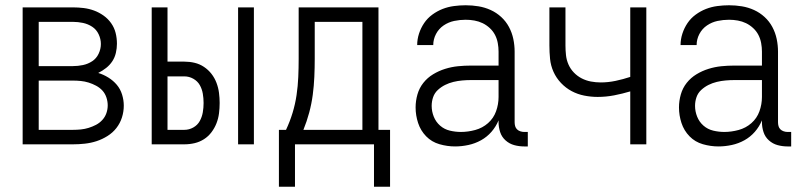

<svg xmlns="http://www.w3.org/2000/svg" viewBox="-20 -548 3040 729"><path d="M66 0V-520H257Q277 -520 297.5 -517.5Q318 -515 337 -508Q356 -501 373 -489Q390 -477 402 -460Q414 -443 419 -423Q424 -403 424 -382Q424 -365 420 -347.5Q416 -330 406.5 -315.5Q397 -301 383 -290Q369 -279 353 -271Q373 -265 391.5 -253.5Q410 -242 423.5 -226Q437 -210 443.5 -189Q450 -168 450 -147Q450 -124 443 -102Q436 -80 422 -62Q408 -44 388 -31.5Q368 -19 346.5 -12Q325 -5 302 -2.5Q279 0 257 0ZM257 -297Q276 -297 295 -301Q314 -305 330 -315.5Q346 -326 354.5 -344Q363 -362 363 -381Q363 -400 354.5 -418Q346 -436 330 -446.5Q314 -457 295 -461Q276 -465 257 -465H127V-297ZM127 -55H257Q272 -55 287 -56.5Q302 -58 316.5 -62.5Q331 -67 344.5 -74Q358 -81 368.5 -92.5Q379 -104 384 -118.5Q389 -133 389 -148Q389 -163 384 -178Q379 -193 369 -204Q359 -215 345 -222.5Q331 -230 316.5 -234.5Q302 -239 287 -240.5Q272 -242 257 -242H127Z M884 0V-520H944V0ZM556 0V-520H616V-314H680Q700 -314 719 -309.5Q738 -305 754.5 -294Q771 -283 783 -267.5Q795 -252 802 -233.5Q809 -215 811.5 -195.5Q814 -176 814 -157Q814 -137 811.5 -117.5Q809 -98 802 -80Q795 -62 783 -46Q771 -30 754.5 -19.5Q738 -9 719 -4.5Q700 0 680 0ZM680 -55Q698 -55 714 -64Q730 -73 738.5 -88.5Q747 -104 750 -121.5Q753 -139 753 -157Q753 -175 750 -192.5Q747 -210 738.5 -225Q730 -240 714 -249Q698 -258 680 -258H616V-55Z M1400 161V0H1100V161H1039V-55H1066Q1081 -87 1091 -120Q1101 -153 1106 -187Q1111 -221 1112.5 -255.5Q1114 -290 1114 -325V-520H1417V-55H1461V161ZM1356 -55V-465H1175V-325Q1175 -291 1173.5 -256.5Q1172 -222 1167.5 -188Q1163 -154 1154 -120.5Q1145 -87 1132 -55Z M1708 8Q1678 8 1648.5 -0.5Q1619 -9 1598 -30.5Q1577 -52 1567.5 -81Q1558 -110 1558 -140Q1558 -165 1565 -189.5Q1572 -214 1587.5 -233.5Q1603 -253 1624.5 -266Q1646 -279 1670 -286.5Q1694 -294 1718.5 -296.5Q1743 -299 1768 -299H1873V-352Q1873 -368 1870 -384.5Q1867 -401 1859.5 -415.5Q1852 -430 1839.5 -441.5Q1827 -453 1812.5 -460Q1798 -467 1781.5 -470Q1765 -473 1748 -473Q1726 -473 1704.5 -468.5Q1683 -464 1664.5 -451.5Q1646 -439 1635.5 -419Q1625 -399 1625 -377H1564Q1564 -399 1571 -420.5Q1578 -442 1590.5 -460.5Q1603 -479 1621.5 -492.5Q1640 -506 1660.5 -514Q1681 -522 1703.5 -525Q1726 -528 1748 -528Q1773 -528 1797 -524Q1821 -520 1843 -510Q1865 -500 1883 -483.5Q1901 -467 1912.5 -445.5Q1924 -424 1929 -400Q1934 -376 1934 -352V-84Q1934 -76 1936 -69Q1938 -62 1943 -57Q1948 -52 1955.5 -49.5Q1963 -47 1970 -47H1984V8H1970Q1951 8 1932.5 3Q1914 -2 1899.5 -15Q1885 -28 1879 -46.5Q1873 -65 1873 -84V-91Q1863 -67 1846 -47.5Q1829 -28 1806.5 -15.5Q1784 -3 1758.5 2.5Q1733 8 1708 8ZM1730 -47Q1757 -47 1784.5 -54.5Q1812 -62 1833 -80.5Q1854 -99 1863.5 -125.5Q1873 -152 1873 -180V-244H1768Q1752 -244 1735 -242.5Q1718 -241 1701.5 -237Q1685 -233 1670 -225.5Q1655 -218 1642.5 -206.5Q1630 -195 1624.5 -179Q1619 -163 1619 -146Q1619 -125 1627 -105Q1635 -85 1651 -71Q1667 -57 1688 -52Q1709 -47 1730 -47Z M2373 0V-201Q2343 -192 2312 -186Q2281 -180 2249 -180Q2224 -180 2198.5 -185Q2173 -190 2150.5 -202Q2128 -214 2110 -233Q2092 -252 2081.5 -275.5Q2071 -299 2068.5 -324.5Q2066 -350 2066 -375V-520H2127V-375Q2127 -357 2129 -338.5Q2131 -320 2138.5 -303Q2146 -286 2159 -272.5Q2172 -259 2188.5 -250.5Q2205 -242 2223.5 -238.5Q2242 -235 2261 -235Q2289 -235 2317.5 -241Q2346 -247 2373 -256V-520H2434V0Z M2708 8Q2678 8 2648.5 -0.5Q2619 -9 2598 -30.5Q2577 -52 2567.5 -81Q2558 -110 2558 -140Q2558 -165 2565 -189.5Q2572 -214 2587.5 -233.5Q2603 -253 2624.5 -266Q2646 -279 2670 -286.5Q2694 -294 2718.5 -296.5Q2743 -299 2768 -299H2873V-352Q2873 -368 2870 -384.5Q2867 -401 2859.5 -415.5Q2852 -430 2839.5 -441.5Q2827 -453 2812.5 -460Q2798 -467 2781.5 -470Q2765 -473 2748 -473Q2726 -473 2704.5 -468.5Q2683 -464 2664.5 -451.5Q2646 -439 2635.5 -419Q2625 -399 2625 -377H2564Q2564 -399 2571 -420.5Q2578 -442 2590.5 -460.5Q2603 -479 2621.5 -492.5Q2640 -506 2660.5 -514Q2681 -522 2703.5 -525Q2726 -528 2748 -528Q2773 -528 2797 -524Q2821 -520 2843 -510Q2865 -500 2883 -483.5Q2901 -467 2912.5 -445.5Q2924 -424 2929 -400Q2934 -376 2934 -352V-84Q2934 -76 2936 -69Q2938 -62 2943 -57Q2948 -52 2955.5 -49.5Q2963 -47 2970 -47H2984V8H2970Q2951 8 2932.5 3Q2914 -2 2899.5 -15Q2885 -28 2879 -46.5Q2873 -65 2873 -84V-91Q2863 -67 2846 -47.5Q2829 -28 2806.5 -15.5Q2784 -3 2758.5 2.5Q2733 8 2708 8ZM2730 -47Q2757 -47 2784.5 -54.5Q2812 -62 2833 -80.5Q2854 -99 2863.5 -125.5Q2873 -152 2873 -180V-244H2768Q2752 -244 2735 -242.5Q2718 -241 2701.5 -237Q2685 -233 2670 -225.5Q2655 -218 2642.5 -206.5Q2630 -195 2624.5 -179Q2619 -163 2619 -146Q2619 -125 2627 -105Q2635 -85 2651 -71Q2667 -57 2688 -52Q2709 -47 2730 -47Z"/></svg>

Font: Iosevka SS18 Light
Style: Regular
Weight: 300
Monospace: yes
Designer: Belleve Invis
Foundry: Belleve Invis
Version: Version 25.1.1; ttfautohint (v1.8.4)